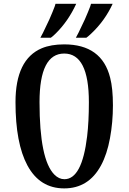

<svg xmlns="http://www.w3.org/2000/svg" viewBox="-20 -993 684 1022"><path d="M322.8 -39.1Q416.5 -39.1 443.8 -267.6Q453.1 -344.7 453.1 -449.2Q453.1 -708 321.8 -708Q190.4 -708 190.4 -449.2Q190.4 -144 269 -64Q293.5 -39.1 322.8 -39.1ZM321.8 9.8Q191.9 9.8 126 -112.3Q62.5 -230 62.5 -449.2Q62.5 -677.2 202.6 -736.3Q252 -756.8 321.8 -756.8Q522 -756.8 566.4 -579.1Q581.1 -522 581.1 -432.1Q581.1 -342.3 565.4 -257.1Q549.8 -171.9 517.6 -112.3Q451.7 9.8 321.8 9.8ZM385.7 -972.7Q343.8 -881.3 277.3 -815.4Q260.7 -799.3 250.5 -792H194.8Q200.7 -802.2 209 -818.8Q232.9 -868.2 243.2 -890.6Q243.2 -890.6 259.8 -929.7Q275.4 -967.8 275.4 -972.7ZM579.6 -972.7Q538.6 -883.3 466.8 -815.4Q449.7 -799.3 439.5 -792H383.8Q389.6 -802.2 397.9 -818.8Q421.9 -868.2 432.1 -890.6Q432.1 -890.6 448.7 -929.7Q464.4 -967.8 464.4 -972.7Z"/></svg>

Font: Amarante
Style: Regular
Weight: 400
Designer: Karolina Lach
Foundry: Sorkin Type Co.
Version: Version 1.001